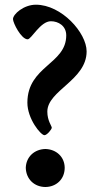

<svg xmlns="http://www.w3.org/2000/svg" viewBox="-20 -771 415 800"><path d="M165.1 -207.7C175.8 -207.7 195.7 -231.9 195.7 -239C195.7 -246.1 177.2 -267.8 177.2 -305.8C177.2 -394.2 340.9 -436.8 340.9 -556.8C340.9 -634.6 236.2 -751.4 129.6 -751.4C78.8 -751.4 34.1 -712 34.1 -691.4C34.1 -675.4 68.5 -607.2 95.2 -607.2C110.8 -607.2 148.1 -682.5 192.1 -682.5C223 -682.5 256 -663.4 256 -623.6C256 -503.2 94.8 -496.1 94.1 -343.8C93.8 -275.6 150.2 -207.7 165.1 -207.7ZM87.4 -71.7C88.8 -23.8 123.6 7.8 169 8.2C214.1 7.8 249.3 -23.8 249.6 -71.7C249.3 -117.9 214.1 -149.1 169 -150.2C123.6 -149.1 88.8 -117.9 87.4 -71.7Z"/></svg>

Font: Margiela Serif Semibold
Style: Regular
Weight: 600
Designer: Andreas Faust, Stefan Endress
Version: Version 1.002;FEAKit 1.0